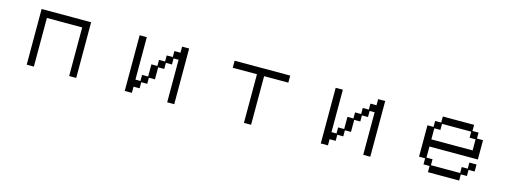

<svg xmlns="http://www.w3.org/2000/svg" viewBox="-13 -1202 5026 1892"><g transform="rotate(15 2500.0 -256.0)"><path d="M247 -540H752V28H680V-468H320V28H247Z M1247 -540H1320V-107H1371V-169H1433V-293H1494V-355H1556V-417H1618V-478H1680V-540H1752V28H1680V-406H1629V-344H1567V-282H1505V-159H1443V-97H1382V-35H1320V28H1247Z M2463 -468H2216V-540H2783V-468H2536V28H2463Z M3247 -540H3320V-107H3371V-169H3433V-293H3494V-355H3556V-417H3618V-478H3680V-540H3752V28H3680V-406H3629V-344H3567V-282H3505V-159H3443V-97H3382V-35H3320V28H3247Z M4216 -417H4278V-478H4340V-540H4659V-478H4721V-417H4783V-220H4289V-107H4351V-46H4649V-107H4710V-169H4783V-97H4721V-35H4659V28H4340V-35H4278V-97H4216ZM4710 -293V-406H4649V-468H4351V-406H4289V-293Z"/></g></svg>

Font: DotGothic16
Style: Regular
Weight: 400
Designer: Fontworks Inc.
Foundry: Fontworks Inc.
Version: Version 1.100